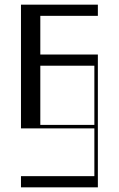

<svg xmlns="http://www.w3.org/2000/svg" viewBox="-20 -804 510 824"><path d="M70 -48H385V-253H70V-784H400V-736H153V-570H400V0H70ZM385 -268V-522H153V-268Z"/></svg>

Font: Facade Sud
Style: Regular
Weight: 100
Designer: Éléonore Fines
Foundry: Velvetyne Type Foundry
Version: Version 1.001;Glyphs 3.2 (3202)